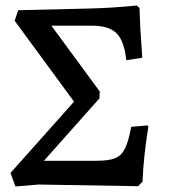

<svg xmlns="http://www.w3.org/2000/svg" viewBox="-20 -671 611 695"><path d="M18 -45 248 -303 33 -596 46 -634 298 -640Q385 -642 475 -651L485 -642Q487 -568 495 -462L437 -453Q430 -522 402.5 -550Q375 -578 313 -578H166L341 -340L340 -315L139 -89H328Q373 -89 396 -98Q419 -107 432 -132.5Q445 -158 455 -212L514 -217L517 -213Q499 -100 496 -14L480 3L120 -3L36 4Z"/></svg>

Font: Alegreya Medium
Style: Regular
Weight: 500
Designer: Juan Pablo del Peral
Foundry: Huerta Tipografica
Version: Version 2.007; ttfautohint (v1.6)